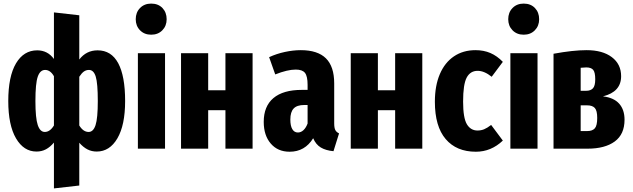

<svg xmlns="http://www.w3.org/2000/svg" viewBox="-20 -827 3520 1068"><path d="M676 -265Q676 -131 633 -57.5Q590 16 518 16Q490 16 466.5 4Q443 -8 421 -33V205L280 221V-34Q259 -9 235.5 3.5Q212 16 183 16Q112 16 69 -57.5Q26 -131 26 -265Q26 -402 69 -474.5Q112 -547 187 -547Q245 -547 280 -499V-758L421 -742V-496Q460 -547 523 -547Q599 -547 637.5 -475.5Q676 -404 676 -265ZM280 -129V-403Q260 -438 231 -438Q203 -438 190 -400.5Q177 -363 177 -265Q177 -170 190 -131.5Q203 -93 229 -93Q258 -93 280 -129ZM524 -265Q524 -364 512.5 -401Q501 -438 475 -438Q459 -438 446.5 -429Q434 -420 421 -400V-129Q443 -93 473 -93Q499 -93 511.5 -131Q524 -169 524 -265Z M898 -531V0H747V-531ZM907 -720Q907 -683 883 -658.5Q859 -634 821 -634Q783 -634 759 -658.5Q735 -683 735 -720Q735 -758 759 -782.5Q783 -807 821 -807Q860 -807 883.5 -782.5Q907 -758 907 -720Z M1234 0V-214H1138V0H987V-531H1138V-325H1234V-531H1385V0Z M1866 -85 1835 14Q1792 10 1764.5 -6.5Q1737 -23 1722 -58Q1676 17 1591 17Q1525 17 1486 -28.5Q1447 -74 1447 -149Q1447 -236 1501 -281.5Q1555 -327 1659 -327H1691V-355Q1691 -403 1676.5 -421.5Q1662 -440 1625 -440Q1579 -440 1511 -413L1477 -509Q1518 -528 1564.5 -538Q1611 -548 1653 -548Q1747 -548 1793 -502.5Q1839 -457 1839 -363V-141Q1839 -116 1845 -104Q1851 -92 1866 -85ZM1691 -140V-243H1673Q1632 -243 1613.5 -223.5Q1595 -204 1595 -162Q1595 -127 1606 -108.5Q1617 -90 1637 -90Q1654 -90 1668 -103Q1682 -116 1691 -140Z M2178 0V-214H2082V0H1931V-531H2082V-325H2178V-531H2329V0Z M2777 -483 2715 -400Q2674 -433 2637 -433Q2596 -433 2576 -395.5Q2556 -358 2556 -262Q2556 -171 2577 -136Q2598 -101 2636 -101Q2656 -101 2673 -108Q2690 -115 2712 -132L2777 -45Q2712 17 2627 17Q2519 17 2459 -53.5Q2399 -124 2399 -261Q2399 -350 2426.5 -414.5Q2454 -479 2505 -513.5Q2556 -548 2625 -548Q2671 -548 2708 -532Q2745 -516 2777 -483Z M2970 -531V0H2819V-531ZM2979 -720Q2979 -683 2955 -658.5Q2931 -634 2893 -634Q2855 -634 2831 -658.5Q2807 -683 2807 -720Q2807 -758 2831 -782.5Q2855 -807 2893 -807Q2932 -807 2955.5 -782.5Q2979 -758 2979 -720Z M3454 -161Q3454 -80 3399.5 -40Q3345 0 3248 0H3059V-528Q3168 -548 3243 -548Q3332 -548 3383.5 -509Q3435 -470 3435 -403Q3435 -316 3334 -291Q3394 -284 3424 -250.5Q3454 -217 3454 -161ZM3210 -450V-322H3241Q3265 -322 3278 -335.5Q3291 -349 3291 -386Q3291 -425 3279.5 -438.5Q3268 -452 3241 -452Q3232 -452 3210 -450ZM3302 -171Q3302 -212 3288.5 -226.5Q3275 -241 3246 -241H3210V-98H3247Q3275 -98 3288.5 -113Q3302 -128 3302 -171Z"/></svg>

Font: Fira Sans Extra Condensed
Style: Bold
Weight: 700
Width: 1
Designer: Carrois Corporate & Edenspiekermann AG
Foundry: Carrois Corporate GbR & Edenspiekermann AG
Version: Version 4.203